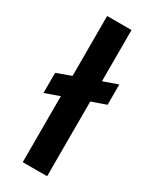

<svg xmlns="http://www.w3.org/2000/svg" viewBox="-188 -770 659 819"><g transform="rotate(30 141.0 -360.0)"><path d="M81 0V-325L10 -300V-399L81 -425V-720H201V-468L272 -493V-393L201 -368V0Z"/></g></svg>

Font: DM Sans SemiBold
Style: Regular
Weight: 600
Designer: Colophon Foundry, Jonny Pinhorn
Foundry: Colophon Foundry
Version: Version 4.004; ttfautohint (v1.8.4.7-5d5b)